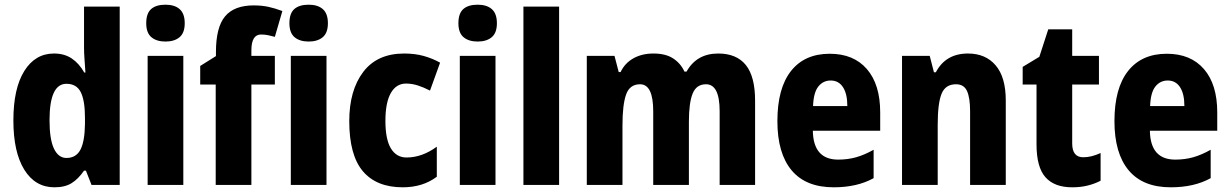

<svg xmlns="http://www.w3.org/2000/svg" viewBox="-20 -788 5240 818"><path d="M212 10Q130 10 83.5 -65Q37 -140 37 -275Q37 -411 83.5 -485.5Q130 -560 210 -560Q254 -560 285.5 -539Q317 -518 339 -479H344Q342 -509 340 -536Q338 -563 338 -584V-760H490V0H370L346 -61H338Q314 -26 285.5 -8Q257 10 212 10ZM263 -115Q304 -115 322.5 -150Q341 -185 342 -260V-286Q342 -360 324 -395.5Q306 -431 263 -431Q191 -431 191 -276Q191 -194 210 -154.5Q229 -115 263 -115Z M685 -768Q724 -768 745.5 -749Q767 -730 767 -689Q767 -648 745 -629.5Q723 -611 685 -611Q647 -611 625 -629.5Q603 -648 603 -689Q603 -731 624 -749.5Q645 -768 685 -768ZM761 -550V0H609V-550Z M1151 -428H1051V0H899V-428H833V-507L900 -549V-566Q900 -672 939 -718.5Q978 -765 1061 -765Q1095 -765 1123 -759Q1151 -753 1183 -741L1151 -631Q1137 -635 1122.5 -638Q1108 -641 1092 -641Q1051 -641 1051 -573V-550H1151Z M1295 -768Q1334 -768 1355.5 -749Q1377 -730 1377 -689Q1377 -648 1355 -629.5Q1333 -611 1295 -611Q1257 -611 1235 -629.5Q1213 -648 1213 -689Q1213 -731 1234 -749.5Q1255 -768 1295 -768ZM1371 -550V0H1219V-550Z M1696 10Q1584 10 1526 -58.5Q1468 -127 1468 -272Q1468 -403 1527.5 -481.5Q1587 -560 1702 -560Q1748 -560 1785.5 -549.5Q1823 -539 1855 -521L1812 -402Q1785 -416 1760 -424Q1735 -432 1710 -432Q1668 -432 1645 -391.5Q1622 -351 1622 -273Q1622 -194 1645.5 -155.5Q1669 -117 1712 -117Q1778 -117 1841 -163V-35Q1781 10 1696 10Z M2015 -768Q2054 -768 2075.5 -749Q2097 -730 2097 -689Q2097 -648 2075 -629.5Q2053 -611 2015 -611Q1977 -611 1955 -629.5Q1933 -648 1933 -689Q1933 -731 1954 -749.5Q1975 -768 2015 -768ZM2091 -550V0H1939V-550Z M2362 0H2210V-760H2362Z M3040 -560Q3118 -560 3157.5 -511Q3197 -462 3197 -359V0H3046V-314Q3046 -429 2988 -429Q2947 -429 2931 -389.5Q2915 -350 2915 -270V0H2763V-314Q2763 -429 2707 -429Q2663 -429 2647.5 -385.5Q2632 -342 2632 -254V0H2480V-550H2598L2616 -481H2624Q2642 -519 2678.5 -539.5Q2715 -560 2764 -560Q2816 -560 2848 -539Q2880 -518 2896 -483H2905Q2948 -560 3040 -560Z M3515 -559Q3617 -559 3673.5 -493.5Q3730 -428 3730 -309V-231H3443Q3445 -108 3551 -108Q3592 -108 3627.5 -118Q3663 -128 3702 -150V-29Q3632 10 3532 10Q3413 10 3352.5 -62.5Q3292 -135 3292 -272Q3292 -412 3350 -485.5Q3408 -559 3515 -559ZM3519 -445Q3487 -445 3466.5 -419.5Q3446 -394 3444 -336H3590Q3590 -388 3571.5 -416.5Q3553 -445 3519 -445Z M4104 -560Q4179 -560 4222 -509.5Q4265 -459 4265 -360V0H4113V-315Q4113 -371 4100 -400Q4087 -429 4053 -429Q4008 -429 3991.5 -388.5Q3975 -348 3975 -256V0H3823V-550H3941L3959 -480H3967Q4009 -560 4104 -560Z M4595 -118Q4613 -118 4631 -122.5Q4649 -127 4669 -136V-18Q4644 -5 4614 2.5Q4584 10 4548 10Q4472 10 4434 -33Q4396 -76 4396 -173V-428H4337V-503L4408 -546L4446 -663H4548V-550H4662V-428H4548V-177Q4548 -118 4595 -118Z M4951 -559Q5053 -559 5109.5 -493.5Q5166 -428 5166 -309V-231H4879Q4881 -108 4987 -108Q5028 -108 5063.5 -118Q5099 -128 5138 -150V-29Q5068 10 4968 10Q4849 10 4788.5 -62.5Q4728 -135 4728 -272Q4728 -412 4786 -485.5Q4844 -559 4951 -559ZM4955 -445Q4923 -445 4902.5 -419.5Q4882 -394 4880 -336H5026Q5026 -388 5007.5 -416.5Q4989 -445 4955 -445Z"/></svg>

Font: Noto Sans Thai Cond ExtBd
Style: Regular
Weight: 800
Width: 3
Designer: Monotype Design Team
Foundry: Monotype Imaging Inc.
Version: Version 2.002; ttfautohint (v1.8.4.7-5d5b)